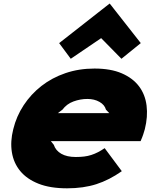

<svg xmlns="http://www.w3.org/2000/svg" viewBox="-20 -1012 843 1042"><path d="M744 -778 639 -693 529 -805 364 -693 301 -778 574 -992H576ZM766 -311Q762 -297 757.5 -283Q753 -269 743 -246H256L272 -226Q282 -195 312.5 -177.5Q343 -160 391 -160Q416 -160 436.5 -162.5Q457 -165 475.5 -171Q494 -177 511.5 -186Q529 -195 548 -208L641 -83Q573 -35 503 -12.5Q433 10 344 10Q252 10 189 -15Q126 -40 90 -83.5Q54 -127 44.5 -185.5Q35 -244 52 -311Q69 -381 108.5 -441Q148 -501 205 -545.5Q262 -590 335 -615Q408 -640 493 -640Q581 -640 641 -614Q701 -588 734.5 -543.5Q768 -499 775.5 -439Q783 -379 766 -311ZM573 -398 555 -417Q548 -443 520 -459Q492 -475 454 -475Q416 -475 379 -461.5Q342 -448 319 -417L294 -398Z"/></svg>

Font: TypoPRO Sinkin Sans
Style: 900 X Black Italic
Weight: 950
Italic angle: -112°
Designer: Keith Bates
Foundry: K-Type
Version: Sinkin Sans (version 1.0)  by Keith Bates   •   © 2014   www